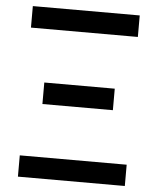

<svg xmlns="http://www.w3.org/2000/svg" viewBox="-54 -805 696 851"><g transform="rotate(5 294.5 -379.5)"><path d="M57.6 -663.1V-758.8H533.2V-663.1ZM137.7 -330.1V-425.8H451.2V-330.1ZM57.6 0V-94.7H533.2V0Z"/></g></svg>

Font: Gothic A1 SemiBold
Style: Regular
Weight: 600
Version: Version 2.50